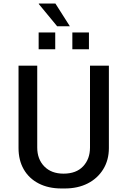

<svg xmlns="http://www.w3.org/2000/svg" viewBox="-20 -1058 722 1088"><path d="M328 10Q254 10 199 -18.5Q144 -47 114.5 -98.5Q85 -150 85 -219V-686H191V-222Q191 -156 231 -115Q271 -74 340 -74Q412 -74 451 -115.5Q490 -157 490 -222V-686H597V-219Q597 -151 565 -99Q533 -47 477 -18.5Q421 10 347 10ZM304 -909 200 -1035V-1038H294L376 -909ZM199 -779V-874H293V-779ZM390 -779V-874H484V-779Z"/></svg>

Font: Chivo Medium
Style: Regular
Weight: 400
Version: Version 2.002